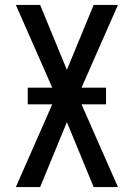

<svg xmlns="http://www.w3.org/2000/svg" viewBox="-20 -755 540 775"><path d="M44 0 191 -334H92V-401H191L44 -735H142L250 -473L358 -735H456L309 -401H408V-334H309L456 0H358L250 -262L142 0Z"/></svg>

Font: Iosevka Medium
Style: Regular
Weight: 500
Monospace: yes
Designer: Belleve Invis
Foundry: Belleve Invis
Version: Version 32.5.0; ttfautohint (v1.8.4)